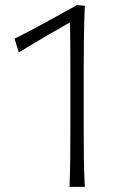

<svg xmlns="http://www.w3.org/2000/svg" viewBox="-20 -726 467 746"><path d="M250 0H309.6Q306.6 -57.1 305.9 -110.1Q305.2 -163.1 305.2 -226.1V-459.5Q305.2 -524.9 306.2 -586.2Q307.1 -647.5 309.6 -703.6L278.8 -706.1Q218.3 -672.4 158 -639.4Q97.7 -606.4 36.6 -575.7L53.2 -522.5Q102.5 -552.7 152.1 -581.8Q201.7 -610.8 252 -639.2Q252.9 -592.8 253.2 -546.6Q253.4 -500.5 253.4 -454.6V-226.1Q253.4 -163.1 252.9 -110.1Q252.4 -57.1 250 0Z"/></svg>

Font: Pinar VF
Style: Regular
Weight: 300
Designer: Amin Abedi
Version: Version 2.000